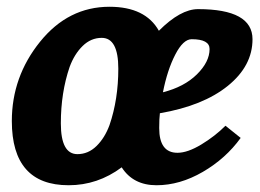

<svg xmlns="http://www.w3.org/2000/svg" viewBox="-20 -530 768 568"><path d="M566 -503Q727 -503 727 -414Q727 -335 654 -276Q581 -217 453 -195Q451 -180 451 -151Q451 -78 505 -78Q535 -78 575.5 -102.5Q616 -127 647 -158L692 -122Q648 -61 580 -21.5Q512 18 443 18Q374 18 340 -35Q269 18 183 18Q15 18 15 -172Q15 -303 98.5 -406.5Q182 -510 304 -510Q410 -510 450 -439Q514 -503 566 -503ZM281 -418Q249 -418 224.5 -394Q200 -370 186 -332Q160 -256 160 -165Q160 -74 209 -74Q241 -74 265.5 -98Q290 -122 304 -160Q330 -236 330 -327Q330 -418 281 -418ZM547 -414Q522 -414 498.5 -368.5Q475 -323 462 -257Q525 -273 562.5 -310Q600 -347 600 -385Q600 -414 547 -414Z"/></svg>

Font: Andada
Style: Bold Italic
Weight: 700
Italic angle: -8.29999°
Designer: Carolina Giovagnoli
Foundry: Carolina Giovagnoli
Version: Version 1.003